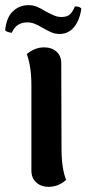

<svg xmlns="http://www.w3.org/2000/svg" viewBox="-47 -712 336 746"><path d="M210 -13Q180 14 141 14Q113 14 94 -3Q75 -20 75 -49V-379Q75 -454 57 -502Q89 -528 124 -528Q154 -528 172.5 -511.5Q191 -495 191 -466L192 -136Q192 -57 210 -13ZM184 -580Q168 -580 153.5 -586Q139 -592 120 -603Q102 -614 88 -619.5Q74 -625 59 -625Q16 -625 -1 -585H-3Q-8 -585 -15.5 -587.5Q-23 -590 -27 -594Q-22 -645 3.5 -668.5Q29 -692 64 -692Q81 -692 96 -686Q111 -680 130 -668Q151 -657 164 -651.5Q177 -646 192 -646Q214 -646 225 -656.5Q236 -667 244 -687Q253 -687 258.5 -685.5Q264 -684 269 -679Q263 -634 241 -607Q219 -580 184 -580Z"/></svg>

Font: Arima Madurai ExtraBold
Style: Regular
Weight: 800
Designer: Joana Correia and Natanael Gama
Foundry: NDISCOVER
Version: Version 1.019